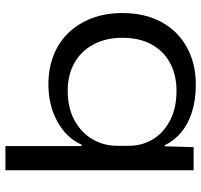

<svg xmlns="http://www.w3.org/2000/svg" viewBox="-37 -536 740 706"><g transform="rotate(90 333.0 -183.0)"><path d="M517 167V-113H512Q487 -57 427 -24Q367 9 291 9Q232 9 183.5 -10Q135 -29 100.5 -65Q66 -101 47 -151Q28 -201 28 -263Q28 -346 61 -406.5Q94 -467 153.5 -500Q213 -533 291 -533Q347 -533 391.5 -519Q436 -505 467 -479Q498 -453 514 -419H518L521 -525H606V167ZM314 -62Q378 -62 423.5 -87.5Q469 -113 492.5 -154Q516 -195 516 -243V-289Q516 -335 492.5 -374.5Q469 -414 423.5 -438Q378 -462 314 -462Q256 -462 212 -438.5Q168 -415 143.5 -370.5Q119 -326 119 -263Q119 -202 143.5 -156.5Q168 -111 211.5 -86.5Q255 -62 314 -62Z"/></g></svg>

Font: Mona Sans Expanded
Style: Regular
Weight: 400
Width: 7
Designer: Deni Anggara
Foundry: GitHub
Version: Version 2.000